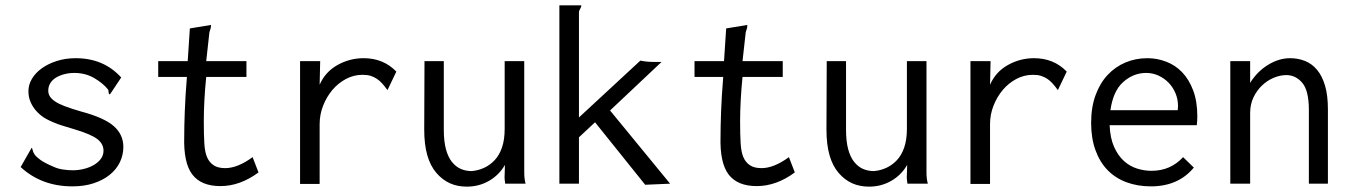

<svg xmlns="http://www.w3.org/2000/svg" viewBox="-20 -685 5040 716"><path d="M432 -396 390 -333Q385 -334 385 -341Q385 -348 383 -351Q365 -374 332 -393.5Q299 -413 257 -413Q238 -413 220.5 -408.5Q203 -404 189.5 -396Q176 -388 168 -375.5Q160 -363 160 -347Q160 -335 166 -325.5Q172 -316 185 -307Q198 -298 221.5 -289Q245 -280 283 -269Q369 -246 404.5 -214.5Q440 -183 440 -137Q440 -107 427 -80Q414 -53 389 -33Q364 -13 329 -1.5Q294 10 250 10Q135 10 57 -62L98 -134Q101 -131 102 -124.5Q103 -118 109 -109Q115 -100 131 -88.5Q147 -77 180 -63Q195 -56 214 -53Q233 -50 252 -50Q272 -50 292.5 -55Q313 -60 329.5 -69.5Q346 -79 356 -92.5Q366 -106 366 -123Q366 -149 342 -167Q318 -185 254 -204Q210 -217 196 -222Q160 -236 144 -246.5Q128 -257 115 -271.5Q102 -286 94 -304.5Q86 -323 86 -345Q86 -369 99 -391Q112 -413 135.5 -430Q159 -447 191.5 -457.5Q224 -468 262 -468Q367 -468 432 -396Z M688 -579 767 -592Q767 -583 764.5 -576Q762 -569 761 -565L749 -457H899V-398H749Q740 -309 740 -231Q740 -183 742 -150Q744 -117 752.5 -98Q761 -79 777 -68.5Q793 -58 820 -58Q866 -58 922 -99L944 -42Q875 9 802 9Q730 9 697 -34.5Q664 -78 667 -176Q667 -212 669 -268Q671 -324 677 -398H570V-457H680Z M1099 -457H1174L1172 -369Q1193 -417 1238.5 -442.5Q1284 -468 1336 -468Q1410 -468 1458 -418L1425 -349Q1414 -364 1405 -374Q1396 -384 1385.5 -391Q1375 -398 1362.5 -402Q1350 -406 1332 -406Q1299 -406 1270 -390.5Q1241 -375 1219.5 -349.5Q1198 -324 1185 -291Q1172 -258 1172 -222V1H1099Z M1563 -457H1635V-202Q1635 -158 1643 -128.5Q1651 -99 1665.5 -81Q1680 -63 1698.5 -55Q1717 -47 1739 -47Q1763 -49 1785 -59Q1807 -69 1824.5 -87.5Q1842 -106 1852 -135Q1862 -164 1862 -205V-457H1935V-41Q1935 -18 1940 0H1864Q1863 -7 1862 -15.5Q1861 -24 1862 -35L1863 -70Q1841 -32 1803.5 -10.5Q1766 11 1721 11Q1686 11 1658 -1.5Q1630 -14 1607.5 -40Q1585 -66 1573.5 -106Q1562 -146 1562 -202Z M2066 -665H2148Q2148 -659 2143.5 -652Q2139 -645 2139 -639V-247L2368 -459Q2391 -454 2421 -454H2447L2255 -273L2479 0L2386 4L2199 -229L2139 -173V0H2066Z M2688 -579 2767 -592Q2767 -583 2764.5 -576Q2762 -569 2761 -565L2749 -457H2899V-398H2749Q2740 -309 2740 -231Q2740 -183 2742 -150Q2744 -117 2752.5 -98Q2761 -79 2777 -68.5Q2793 -58 2820 -58Q2866 -58 2922 -99L2944 -42Q2875 9 2802 9Q2730 9 2697 -34.5Q2664 -78 2667 -176Q2667 -212 2669 -268Q2671 -324 2677 -398H2570V-457H2680Z M3063 -457H3135V-202Q3135 -158 3143 -128.5Q3151 -99 3165.5 -81Q3180 -63 3198.5 -55Q3217 -47 3239 -47Q3263 -49 3285 -59Q3307 -69 3324.5 -87.5Q3342 -106 3352 -135Q3362 -164 3362 -205V-457H3435V-41Q3435 -18 3440 0H3364Q3363 -7 3362 -15.5Q3361 -24 3362 -35L3363 -70Q3341 -32 3303.5 -10.5Q3266 11 3221 11Q3186 11 3158 -1.5Q3130 -14 3107.5 -40Q3085 -66 3073.5 -106Q3062 -146 3062 -202Z M3599 -457H3674L3672 -369Q3693 -417 3738.5 -442.5Q3784 -468 3836 -468Q3910 -468 3958 -418L3925 -349Q3914 -364 3905 -374Q3896 -384 3885.5 -391Q3875 -398 3862.5 -402Q3850 -406 3832 -406Q3799 -406 3770 -390.5Q3741 -375 3719.5 -349.5Q3698 -324 3685 -291Q3672 -258 3672 -222V1H3599Z M4259 -468Q4295 -468 4329 -455Q4363 -442 4388.5 -415.5Q4414 -389 4429.5 -348Q4445 -307 4445 -251Q4445 -243 4444.5 -234.5Q4444 -226 4443 -218H4118Q4120 -170 4134.5 -137.5Q4149 -105 4171 -85Q4193 -65 4220 -56.5Q4247 -48 4274 -48Q4345 -48 4392 -99L4432 -60Q4374 10 4272 10Q4222 10 4180.5 -5.5Q4139 -21 4110 -51Q4081 -81 4065 -125.5Q4049 -170 4049 -227Q4049 -285 4065.5 -330Q4082 -375 4110.5 -405.5Q4139 -436 4177 -452Q4215 -468 4259 -468ZM4121 -274H4372Q4372 -278 4372.5 -281.5Q4373 -285 4373 -290Q4373 -315 4363.5 -337.5Q4354 -360 4338 -376.5Q4322 -393 4300.5 -403Q4279 -413 4254 -413Q4207 -413 4169 -379.5Q4131 -346 4121 -274Z M4568 0V-457H4642V-376Q4668 -418 4708.5 -443Q4749 -468 4791 -468Q4821 -468 4847 -457.5Q4873 -447 4892 -424Q4911 -401 4921.5 -365Q4932 -329 4932 -277V0H4861V-275Q4861 -347 4836.5 -376Q4812 -405 4777 -405Q4754 -405 4730 -395Q4706 -385 4686.5 -366.5Q4667 -348 4654.5 -322Q4642 -296 4642 -263V0Z"/></svg>

Font: Inconsolata
Style: Regular
Weight: 400
Designer: Raph Levien, Kirill Tkachev
Foundry: Cyreal
Version: Version 1.013